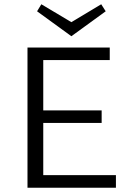

<svg xmlns="http://www.w3.org/2000/svg" viewBox="-20 -881 622 901"><path d="M315 -711 154 -828 174 -861 315 -777 455 -861 476 -828ZM524 -59V0H109V-658H495V-599H183V-363H457V-304H183V-59Z"/></svg>

Font: Ysabeau SC
Style: Regular
Weight: 400
Designer: Christian Thalmann (Catharsis Fonts)
Version: Version 0.003